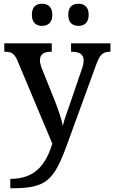

<svg xmlns="http://www.w3.org/2000/svg" viewBox="-20 -767 609 1024"><path d="M399 -629C428 -629 453 -645 453 -688C453 -732 428 -747 399 -747C368 -747 344 -732 344 -688C344 -645 368 -629 399 -629ZM204 -629C234 -629 259 -645 259 -688C259 -732 234 -747 204 -747C174 -747 150 -732 150 -688C150 -645 174 -629 204 -629ZM35 187V237H46C229 237 268 194 338 3L490 -414C512 -476 527 -491 566 -491H569V-536H359V-491H362C405 -491 426 -477 426 -445C426 -433 423 -415 417 -400L351 -207C339 -171 323 -132 315 -95C310 -127 289 -188 271 -233L201 -407C196 -422 193 -434 193 -445C193 -477 212 -491 253 -491H256V-536H3V-491H6C44 -491 58 -480 75 -439L259 -1C226 106 171 187 35 187Z"/></svg>

Font: Noto Serif Telugu Medium
Style: Regular
Weight: 500
Designer: Jelle Bosma - Monotype Design Team
Foundry: Monotype Imaging Inc.
Version: Version 2.005